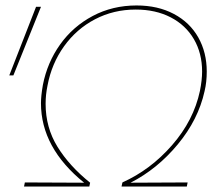

<svg xmlns="http://www.w3.org/2000/svg" viewBox="-20 -683 807 703"><path d="M458 -14 667 -15 664 0H425L428 -14H429L428 -15Q531 -61 610 -151.5Q689 -242 712 -350Q720 -390 720 -421Q720 -488 690 -539.5Q660 -591 605 -619.5Q550 -648 477 -648Q396 -648 328 -612.5Q260 -577 214.5 -513.5Q169 -450 154 -370Q147 -336 147 -303Q147 -216 190.5 -145.5Q234 -75 310 -14L307 0H68L71 -15L288 -14Q130 -142 130 -305Q130 -332 137 -372Q153 -454 200 -520Q247 -586 319.5 -624.5Q392 -663 480 -663Q558 -663 616.5 -632Q675 -601 706 -546Q737 -491 737 -421Q737 -382 729 -349Q706 -245 631 -154.5Q556 -64 458 -14ZM14 -407 112 -658H130L29 -407Z"/></svg>

Font: Ysabeau Thin
Style: Italic
Weight: 200
Italic angle: -12°
Designer: Christian Thalmann (Catharsis Fonts)
Version: Version 0.003